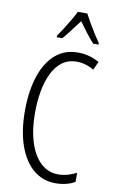

<svg xmlns="http://www.w3.org/2000/svg" viewBox="-103 -1000 637 1064"><g transform="rotate(10 215.5 -468.5)"><path d="M289 -674Q240 -674 206 -648Q172 -622 150.5 -577Q129 -532 119 -475Q109 -418 109 -357Q109 -261 131.5 -190Q154 -119 195.5 -80Q237 -41 293 -41Q325 -41 351.5 -49.5Q378 -58 397 -68V-17Q376 -4 348 3Q320 10 288 10Q216 10 163 -34.5Q110 -79 81 -161.5Q52 -244 52 -358Q52 -432 65.5 -498Q79 -564 107.5 -615Q136 -666 180.5 -695.5Q225 -725 287 -725Q351 -725 407 -693L385 -646Q362 -660 337.5 -667Q313 -674 289 -674ZM299 -947Q311 -924 328 -894.5Q345 -865 362 -838.5Q379 -812 390 -797V-788H360Q339 -811 316.5 -840.5Q294 -870 273 -899Q252 -872 228.5 -840.5Q205 -809 186 -788H155V-797Q169 -817 186 -843.5Q203 -870 219 -897.5Q235 -925 246 -947Z"/></g></svg>

Font: Noto Sans ExtraCondensed Light
Style: Regular
Weight: 300
Width: 2
Designer: Monotype Design Team
Foundry: Monotype Imaging Inc.
Version: Version 2.013; ttfautohint (v1.8.4.7-5d5b)